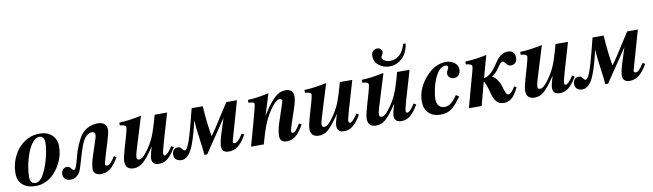

<svg xmlns="http://www.w3.org/2000/svg" viewBox="-39 -1237 6087 1789"><g transform="rotate(-10 3004.5 -342.0)"><path d="M363 -62Q288 13 188 13Q115 13 69.5 -25.5Q24 -64 24 -135Q24 -208 51 -274Q78 -340 124 -385Q203 -462 307 -462Q382 -462 425 -421Q468 -380 468 -311Q468 -242 439 -175.5Q410 -109 363 -62ZM349 -372Q349 -400 336.5 -416.5Q324 -433 302 -433Q270 -433 242 -402Q199 -354 171 -257.5Q143 -161 143 -80Q143 -16 192 -16Q233 -16 263 -65Q299 -124 324 -214.5Q349 -305 349 -372Z M955 -135 977 -122Q937 -51 897.5 -21Q858 9 812 9Q778 9 758.5 -6Q739 -21 739 -51Q739 -98 765 -176L815 -328Q821 -348 821 -364Q821 -390 789 -390Q765 -390 738 -366Q708 -340 683.5 -269Q659 -198 639 -126Q619 -54 603 -33Q570 11 522 11Q491 11 471.5 -5Q452 -21 452 -53Q452 -78 467 -95Q482 -112 507 -112Q524 -112 534 -102Q544 -92 550.5 -82Q557 -72 566 -72Q578 -72 590 -103Q602 -134 613.5 -180.5Q625 -227 628 -234Q675 -370 725 -413Q782 -462 861 -462Q900 -462 922 -441.5Q944 -421 944 -385Q944 -358 916 -269L884 -165Q860 -84 860 -76Q860 -59 879 -59Q893 -59 910 -75Q927 -91 955 -135Z M1497 -133 1519 -120Q1480 -53 1442.5 -22Q1405 9 1360 9Q1292 9 1292 -51Q1292 -82 1318 -161H1317Q1247 -58 1207.5 -24.5Q1168 9 1119 9Q1041 9 1041 -70Q1041 -97 1063 -176L1100 -304Q1117 -366 1117 -379Q1117 -403 1059 -407V-434Q1146 -436 1269 -462L1176 -160Q1160 -109 1160 -85Q1160 -63 1184 -63Q1212 -63 1254 -118Q1301 -179 1329.5 -243Q1358 -307 1396 -449H1514L1436 -183Q1411 -95 1411 -80Q1411 -59 1425 -59Q1449 -59 1497 -133Z M2164 -135 2186 -122Q2146 -51 2106.5 -21Q2067 9 2021 9Q1953 9 1953 -50Q1953 -91 1982 -181L2022 -306H2021L1814 0H1788Q1784 -54 1768.5 -163.5Q1753 -273 1751 -331H1750Q1705 -135 1664.5 -62Q1624 11 1571 11Q1540 11 1520.5 -5Q1501 -21 1501 -53Q1501 -78 1516 -95Q1531 -112 1556 -112Q1573 -112 1583 -102Q1593 -92 1599.5 -82Q1606 -72 1615 -72Q1635 -72 1659.5 -138Q1684 -204 1714 -322.5Q1744 -441 1746 -449H1851Q1861 -294 1884 -160Q1912 -198 1941 -242.5Q1970 -287 2010 -350Q2050 -413 2074 -449H2175L2093 -162Q2069 -80 2069 -76Q2069 -59 2088 -59Q2102 -59 2119 -75Q2136 -91 2164 -135Z M2707 -135 2729 -122Q2688 -50 2651.5 -20.5Q2615 9 2569 9Q2503 9 2503 -51Q2503 -104 2527 -176L2582 -341Q2590 -368 2590 -369Q2590 -390 2564 -390Q2551 -390 2531 -373.5Q2511 -357 2495 -336Q2448 -274 2416 -201Q2384 -128 2350 0H2229L2286 -204Q2331 -368 2331 -383Q2331 -397 2319.5 -401.5Q2308 -406 2276 -407V-434Q2361 -437 2475 -462L2413 -263H2414Q2457 -332 2480.5 -361Q2504 -390 2536 -421Q2579 -462 2636 -462Q2709 -462 2709 -385Q2709 -351 2681 -269L2646 -165Q2622 -94 2622 -76Q2622 -59 2636 -59Q2649 -59 2663 -74Q2677 -89 2707 -135Z M3249 -133 3271 -120Q3232 -53 3194.5 -22Q3157 9 3112 9Q3044 9 3044 -51Q3044 -82 3070 -161H3069Q2999 -58 2959.5 -24.5Q2920 9 2871 9Q2793 9 2793 -70Q2793 -97 2815 -176L2852 -304Q2869 -366 2869 -379Q2869 -403 2811 -407V-434Q2898 -436 3021 -462L2928 -160Q2912 -109 2912 -85Q2912 -63 2936 -63Q2964 -63 3006 -118Q3053 -179 3081.5 -243Q3110 -307 3148 -449H3266L3188 -183Q3163 -95 3163 -80Q3163 -59 3177 -59Q3201 -59 3249 -133Z M3791 -697H3815Q3809 -653 3790 -613Q3771 -573 3729 -542.5Q3687 -512 3630 -512Q3575 -512 3531.5 -545.5Q3488 -579 3488 -637Q3488 -667 3506 -682Q3524 -697 3545 -697Q3562 -697 3575.5 -686Q3589 -675 3589 -658Q3589 -641 3579.5 -629Q3570 -617 3570 -608Q3570 -590 3593 -576Q3616 -562 3642 -562Q3753 -562 3791 -697ZM3791 -133 3813 -120Q3774 -53 3736.5 -22Q3699 9 3654 9Q3586 9 3586 -51Q3586 -82 3612 -161H3611Q3541 -58 3501.5 -24.5Q3462 9 3413 9Q3335 9 3335 -70Q3335 -97 3357 -176L3394 -304Q3411 -366 3411 -379Q3411 -403 3353 -407V-434Q3440 -436 3563 -462L3470 -160Q3454 -109 3454 -85Q3454 -63 3478 -63Q3506 -63 3548 -118Q3595 -179 3623.5 -243Q3652 -307 3690 -449H3808L3730 -183Q3705 -95 3705 -80Q3705 -59 3719 -59Q3743 -59 3791 -133Z M4192 -142 4220 -124Q4195 -90 4182 -73.5Q4169 -57 4147.5 -36.5Q4126 -16 4105 -5Q4070 13 4022 13Q3952 13 3910.5 -26.5Q3869 -66 3869 -138Q3869 -267 3974 -377Q4054 -462 4154 -462Q4200 -462 4233 -436.5Q4266 -411 4266 -372Q4266 -340 4249 -320.5Q4232 -301 4204 -301Q4178 -301 4162 -315.5Q4146 -330 4146 -352Q4146 -368 4156.5 -385Q4167 -402 4167 -412Q4167 -419 4159.5 -424Q4152 -429 4143 -429Q4091 -429 4051 -352Q4026 -304 4011.5 -241.5Q3997 -179 3997 -140Q3997 -97 4016.5 -74Q4036 -51 4070 -51Q4102 -51 4129 -71Q4156 -91 4192 -142Z M4536 -461 4478 -252Q4512 -258 4540 -281.5Q4568 -305 4587.5 -333.5Q4607 -362 4627 -390.5Q4647 -419 4675 -438Q4703 -457 4738 -457Q4774 -457 4789.5 -437Q4805 -417 4805 -391Q4805 -359 4789 -342Q4773 -325 4746 -325Q4728 -325 4715 -337Q4702 -349 4693 -361Q4684 -373 4676 -373Q4660 -373 4645 -352.5Q4630 -332 4607.5 -302Q4585 -272 4556 -255V-252Q4586 -235 4606.5 -201.5Q4627 -168 4634 -138Q4641 -108 4651.5 -85.5Q4662 -63 4676 -63Q4704 -63 4740 -127L4762 -116Q4730 -48 4697 -20Q4664 8 4624 8Q4576 8 4551.5 -21.5Q4527 -51 4514 -103Q4486 -211 4469 -218L4411 0H4290L4380 -328Q4391 -370 4391 -378Q4391 -403 4333 -407V-434Q4439 -439 4536 -461Z M5290 -133 5312 -120Q5273 -53 5235.5 -22Q5198 9 5153 9Q5085 9 5085 -51Q5085 -82 5111 -161H5110Q5040 -58 5000.5 -24.5Q4961 9 4912 9Q4834 9 4834 -70Q4834 -97 4856 -176L4893 -304Q4910 -366 4910 -379Q4910 -403 4852 -407V-434Q4939 -436 5062 -462L4969 -160Q4953 -109 4953 -85Q4953 -63 4977 -63Q5005 -63 5047 -118Q5094 -179 5122.5 -243Q5151 -307 5189 -449H5307L5229 -183Q5204 -95 5204 -80Q5204 -59 5218 -59Q5242 -59 5290 -133Z M5957 -135 5979 -122Q5939 -51 5899.5 -21Q5860 9 5814 9Q5746 9 5746 -50Q5746 -91 5775 -181L5815 -306H5814L5607 0H5581Q5577 -54 5561.5 -163.5Q5546 -273 5544 -331H5543Q5498 -135 5457.5 -62Q5417 11 5364 11Q5333 11 5313.5 -5Q5294 -21 5294 -53Q5294 -78 5309 -95Q5324 -112 5349 -112Q5366 -112 5376 -102Q5386 -92 5392.5 -82Q5399 -72 5408 -72Q5428 -72 5452.5 -138Q5477 -204 5507 -322.5Q5537 -441 5539 -449H5644Q5654 -294 5677 -160Q5705 -198 5734 -242.5Q5763 -287 5803 -350Q5843 -413 5867 -449H5968L5886 -162Q5862 -80 5862 -76Q5862 -59 5881 -59Q5895 -59 5912 -75Q5929 -91 5957 -135Z"/></g></svg>

Font: STIX MathJax Alphabets
Style: Bold Italic
Weight: 700
Italic angle: -16.33°
Designer: MicroPress Inc., with final additions and corrections provided by Coen Hoffman, Elsevier (retired)
Version: Version 1.1.1